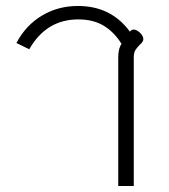

<svg xmlns="http://www.w3.org/2000/svg" viewBox="-20 -623 565 643"><path d="M376 -430Q376 -461 387 -476Q363 -515 328 -536.5Q293 -558 242 -558Q135 -558 78 -458L35 -479Q66 -538 120 -570.5Q174 -603 241 -603Q352 -603 415 -517Q420 -524 428 -524Q437 -524 448 -514Q460 -503 460 -492Q460 -483 448 -473Q438 -463 433 -454.5Q428 -446 428 -430V0H376Z"/></svg>

Font: Niramit ExtraLight
Style: Regular
Weight: 200
Designer: Katatrad Aksorn Co.,Ltd.
Foundry: Cadson Demak Co.,Ltd.
Version: Version 1.000; ttfautohint (v1.6)